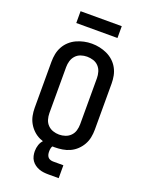

<svg xmlns="http://www.w3.org/2000/svg" viewBox="-200 -1022 1000 1314"><g transform="rotate(20 300.0 -365.5)"><path d="M300 8Q271 8 242.5 3.5Q214 -1 188 -13Q162 -25 141 -45Q120 -65 106 -90Q92 -115 86.5 -143Q81 -171 81 -200V-535Q81 -564 86.5 -592Q92 -620 106 -645.5Q120 -671 141.5 -690.5Q163 -710 189 -722Q215 -734 243 -740Q271 -746 300 -746Q329 -746 357 -740Q385 -734 411 -722Q437 -710 458.5 -690.5Q480 -671 494 -645.5Q508 -620 513.5 -592Q519 -564 519 -535V-200Q519 -171 513.5 -143Q508 -115 494 -90Q480 -65 459 -45Q438 -25 412 -13Q386 -1 357.5 3.5Q329 8 300 8ZM300 -84Q323 -84 345 -91.5Q367 -99 383 -115.5Q399 -132 405.5 -154.5Q412 -177 412 -200V-535Q412 -558 405.5 -580.5Q399 -603 383 -620Q367 -637 344.5 -644Q322 -651 299 -651Q276 -651 254 -643.5Q232 -636 216.5 -619Q201 -602 194.5 -580Q188 -558 188 -535V-200Q188 -177 194.5 -154.5Q201 -132 217 -115.5Q233 -99 255 -91.5Q277 -84 300 -84ZM325 197Q307 197 290 195Q273 193 256.5 187Q240 181 225.5 170.5Q211 160 201 145.5Q191 131 187 113.5Q183 96 183 79Q183 55 190.5 32.5Q198 10 214.5 -6.5Q231 -23 254 -30Q277 -37 300 -37V0Q292 0 287 6Q282 12 279.5 19.5Q277 27 276.5 34.5Q276 42 276 49Q276 60 278.5 70Q281 80 287.5 88Q294 96 304.5 99.5Q315 103 325 103H400V197ZM150 -842V-928H450V-842Z"/></g></svg>

Font: Iosevka Curly Slab SmBdEx
Style: Regular
Weight: 600
Width: 7
Monospace: yes
Designer: Belleve Invis
Foundry: Belleve Invis
Version: Version 11.1.0; ttfautohint (v1.8.3)